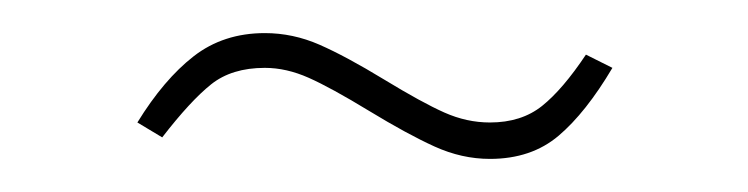

<svg xmlns="http://www.w3.org/2000/svg" viewBox="-20 -376 452 116"><path d="M203 -309Q180 -323 166.5 -329Q153 -335 140 -335Q120 -335 107.5 -325Q95 -315 78 -293L63 -302Q79 -328 97 -342Q115 -356 140 -356Q157 -356 173 -349Q189 -342 212 -328Q235 -314 248.5 -308Q262 -302 276 -302Q295 -302 307.5 -312Q320 -322 334 -343L350 -335Q334 -308 317.5 -294Q301 -280 276 -280Q259 -280 242.5 -287.5Q226 -295 203 -309Z"/></svg>

Font: Fira Sans Condensed Thin
Style: Regular
Weight: 250
Width: 3
Designer: Carrois Corporate & Edenspiekermann AG
Foundry: Carrois Corporate GbR & Edenspiekermann AG
Version: Version 4.203